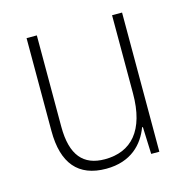

<svg xmlns="http://www.w3.org/2000/svg" viewBox="-85 -612 693 705"><g transform="rotate(-15 261.0 -259.5)"><path d="M439 -529H401V-232C401 -91 340 -25 239 -25C158 -25 115 -73 115 -182V-529H76V-176C76 -53 129 10 235 10C330 10 379 -44 401 -103H404L408 0H439Z"/></g></svg>

Font: Noto Sans SemiCondensed ExtraLight
Style: Regular
Weight: 200
Width: 4
Designer: Monotype Design Team
Foundry: Monotype Imaging Inc.
Version: Version 2.013